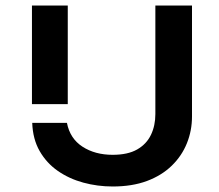

<svg xmlns="http://www.w3.org/2000/svg" viewBox="-20 -667 794 697"><path d="M96 -647H226V-289H96ZM544 -253V-647H677V-244Q677 -193 658.5 -147Q640 -101 603.5 -65.5Q567 -30 513.5 -10Q460 10 389 10Q334 10 282.5 -4Q231 -18 190 -46.5Q149 -75 124 -118.5Q99 -162 97 -221H223Q234 -164 279.5 -134.5Q325 -105 389 -105Q444 -105 478 -124.5Q512 -144 528 -177.5Q544 -211 544 -253Z"/></svg>

Font: Syne Modified
Style: Bold
Weight: 700
Designer: Lucas Descroix
Foundry: Bonjour Monde
Version: Version 2.200